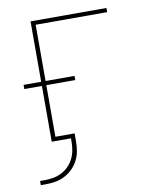

<svg xmlns="http://www.w3.org/2000/svg" viewBox="-80 -581 659 817"><g transform="rotate(-10 250.0 -173.0)"><path d="M30 174V156H51Q69 156 88 152.5Q107 149 123.5 140.5Q140 132 153.5 118.5Q167 105 175.5 88Q184 71 187.5 52.5Q191 34 191 15V0H108V-241H32V-259H108V-520H436V-502H127V-259H252V-241H127V-18H210V15Q210 36 206.5 57.5Q203 79 193 98Q183 117 168 132Q153 147 133.5 157Q114 167 93 170.5Q72 174 51 174Z"/></g></svg>

Font: Iosevka Curly Thin
Style: Regular
Weight: 100
Monospace: yes
Designer: Belleve Invis
Foundry: Belleve Invis
Version: Version 22.1.2; ttfautohint (v1.8.4)